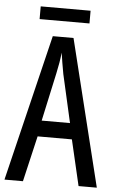

<svg xmlns="http://www.w3.org/2000/svg" viewBox="-58 -893 566 932"><g transform="rotate(5 225.0 -426.5)"><path d="M361 0 309 -223H142L90 0H0L173 -714H274L450 0ZM240 -535Q235 -563 230.5 -589Q226 -615 223 -638Q218 -590 206 -536L155 -301H293ZM345 -853V-791H102V-853Z"/></g></svg>

Font: Noto Sans Oriya ExtCond
Style: Regular
Weight: 400
Width: 2
Designer: Amélie Bonet and Sol Matas
Foundry: Google LLC
Version: Version 2.006; ttfautohint (v1.8.4.7-5d5b)